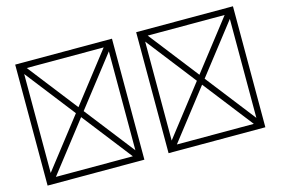

<svg xmlns="http://www.w3.org/2000/svg" viewBox="-120 -1146 2240 1533"><g transform="rotate(-15 1000.0 -380.0)"><path d="M100 120H900V-880H100ZM500 -421 182 -830H818ZM532 -380 850 -789V29ZM182 70 500 -339 818 70ZM150 -789 468 -380 150 29Z M1100 120H1900V-880H1100ZM1500 -421 1182 -830H1818ZM1532 -380 1850 -789V29ZM1182 70 1500 -339 1818 70ZM1150 -789 1468 -380 1150 29Z"/></g></svg>

Font: Adobe NotDef
Style: Regular
Weight: 400
Monospace: yes
Foundry: Adobe Systems Incorporated
Version: Version 1.000;PS 1;hotconv 1.0.98;makeotf.lib2.5.65220